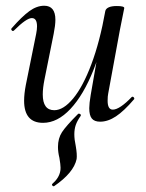

<svg xmlns="http://www.w3.org/2000/svg" viewBox="-20 -415 508 669"><path d="M167 234Q164 234 162 231Q160 228 162 226Q186 205 190 181Q191 177 191 169Q191 159 187 135Q182 115 182 97Q182 67 196 45.5Q210 24 252 -18Q253 -19 255 -19Q258 -19 260.5 -16.5Q263 -14 261 -11Q249 6 244 20.5Q239 35 239 53Q239 71 244 94Q249 123 247 139Q237 187 168 234ZM64 -64Q64 -88 70 -119L106 -297Q109 -312 109 -323Q109 -352 91 -352Q72 -352 29 -309Q27 -307 25 -307Q22 -307 20 -310.5Q18 -314 21 -317Q56 -357 82 -376Q108 -395 134 -395Q173 -395 173 -346Q173 -327 167 -297L135 -138Q129 -108 129 -86Q129 -31 169 -31Q201 -31 235 -72Q269 -113 298.5 -191.5Q328 -270 347 -377L361 -376Q341 -260 306 -172Q271 -84 225.5 -35.5Q180 13 130 13Q64 13 64 -64ZM291 -38Q291 -54 296 -84L347 -377Q349 -385 359 -389.5Q369 -394 387 -394Q413 -394 413 -387L409 -367Q400 -324 398 -312L357 -89Q355 -80 355 -64Q355 -33 373 -33Q385 -33 402 -44.5Q419 -56 439 -77Q440 -78 442 -78Q445 -78 447 -74.5Q449 -71 447 -69Q412 -28 384 -9.5Q356 9 329 9Q309 9 300 -2Q291 -13 291 -38Z"/></svg>

Font: Cormorant Infant Medium
Style: Italic
Weight: 500
Italic angle: -10°
Designer: Christian Thalmann (Catharsis Fonts)
Foundry: Catharsis Fonts
Version: Version 4.000